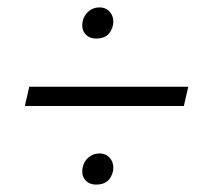

<svg xmlns="http://www.w3.org/2000/svg" viewBox="-20 -490 590 518"><path d="M240 -386Q220 -386 209.5 -399Q199 -412 203 -432Q206 -448 218.5 -459Q231 -470 248 -470Q267 -470 277.5 -456.5Q288 -443 285 -423Q277 -386 240 -386ZM47 -204 59 -256H488L476 -204ZM240 8Q220 8 209.5 -5Q199 -18 203 -38Q206 -54 218.5 -65Q231 -76 248 -76Q267 -76 277.5 -62.5Q288 -49 285 -29Q277 8 240 8Z"/></svg>

Font: EauTest
Style: Italic
Weight: 400
Italic angle: -12°
Designer: Christian Thalmann (Catharsis Fonts)
Version: Version 0.001;PS 000.001;hotconv 1.0.88;makeotf.lib2.5.64775